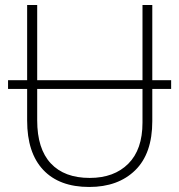

<svg xmlns="http://www.w3.org/2000/svg" viewBox="-20 -734 714 764"><path d="M12 -380V-415H88V-714H128V-415H547V-714H586V-415H661V-380H586V-252Q586 -123 518 -56.5Q450 10 335 10Q216 10 152 -58Q88 -126 88 -254V-380ZM128 -255Q128 -142 182 -84Q236 -26 337 -26Q434 -26 490.5 -82.5Q547 -139 547 -246V-380H128Z"/></svg>

Font: Noto Sans Disp ExtLt
Style: Regular
Weight: 200
Designer: Monotype Design Team
Foundry: Monotype Imaging Inc.
Version: Version 2.000;GOOG;noto-source:20170915:90ef993387c0